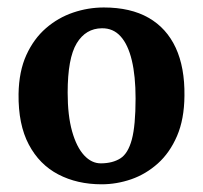

<svg xmlns="http://www.w3.org/2000/svg" viewBox="-20 -821 535 506"><path d="M247.8 -335.3Q183.5 -335.3 133.7 -361.3Q83.8 -387.3 55.9 -440.1Q27.9 -492.9 28.9 -573.5Q29.9 -633 49.4 -675.9Q69 -718.9 101.1 -746.7Q133.2 -774.5 172.8 -787.9Q212.3 -801.3 253.6 -801.3Q324.1 -801.3 371.6 -774.1Q419 -747 443.1 -695.1Q467.1 -643.1 466.1 -568.5Q465.6 -506.8 446.5 -462.5Q427.4 -418.3 396 -390.2Q364.5 -362 326 -348.6Q287.4 -335.3 247.8 -335.3ZM246.6 -390.5Q277 -390.8 297.2 -403.6Q317.4 -416.3 327.4 -453.2Q337.3 -490.1 337.3 -561.7Q337.3 -620.5 327.4 -661.9Q317.5 -703.4 297.9 -725.1Q278.3 -746.9 248.5 -746.5Q205.9 -746.1 182.1 -706.8Q158.3 -667.5 158.3 -576.8Q158.3 -516.6 170 -474.9Q181.8 -433.2 201.7 -411.7Q221.7 -390.1 246.6 -390.5Z"/></svg>

Font: Merriweather Light
Style: Regular
Weight: 300
Designer: Eben Sorkin
Foundry: Eben Sorkin
Version: Version 2.100